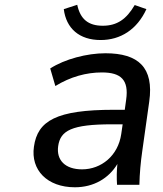

<svg xmlns="http://www.w3.org/2000/svg" viewBox="-20 -771 681 801"><path d="M292.5 10.3C371.1 10.3 434.1 -27.3 469.7 -86.9C466.8 -58.1 466.3 -28.8 468.3 0H561.5C562.5 -47.4 566.9 -95.2 573.7 -142.1L602.5 -346.7C623 -489.7 557.1 -548.8 419.9 -548.8C342.8 -548.8 250 -524.4 189.5 -485.4L210.9 -412.1C273.9 -450.7 339.8 -468.8 405.3 -468.8C484.9 -468.8 518.1 -437.5 506.3 -355L500.5 -313H455.1C214.8 -313 136.7 -267.1 121.6 -159.2C107.4 -62 176.8 10.3 292.5 10.3ZM322.3 -64.5C252.4 -64.5 214.4 -102.5 222.7 -161.6C231.9 -226.1 278.3 -252.4 447.3 -252.4H491.7L485.8 -211.9C472.7 -121.1 402.3 -64.5 322.3 -64.5ZM399.9 -604C482.9 -604 551.8 -647.9 590.8 -732.9L542 -750C507.8 -691.4 468.8 -663.6 408.7 -663.6C348.6 -663.6 314.9 -690.9 302.2 -751L246.1 -732.9C255.9 -652.8 310.5 -604 399.9 -604Z"/></svg>

Font: Winston
Style: Italic
Weight: 400
Italic angle: -8.13011°
Designer: Vernon Adams, Kim Jin-seong, David Berlow, Cristiano Sobral
Foundry: The Winston Project Authors
Version: Version 3.004